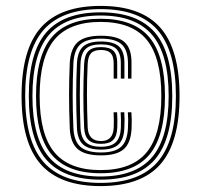

<svg xmlns="http://www.w3.org/2000/svg" viewBox="-20 -625 680 650"><path d="M320.5 5Q183 5 118 -68.8Q53 -142.5 53 -300Q53 -457.5 118 -531.2Q183 -605 320.5 -605Q458 -605 522.9 -531.2Q587.8 -457.5 587.8 -300Q587.8 -142.5 522.9 -68.8Q458 5 320.5 5ZM320.5 -5.8Q451.8 -5.8 513.6 -76.9Q575.5 -148 575.5 -300Q575.5 -452 513.6 -523.1Q451.8 -594.2 320.5 -594.2Q189 -594.2 127.1 -523.1Q65.2 -452 65.2 -300Q65.2 -148 127.1 -76.9Q189 -5.8 320.5 -5.8ZM320.5 -16.8Q195.2 -16.8 136.4 -85.1Q77.5 -153.5 77.5 -300Q77.5 -446.5 136.4 -514.9Q195.2 -583.2 320.5 -583.2Q445.5 -583.2 504.4 -514.9Q563.2 -446.5 563.2 -300Q563.2 -153.5 504.4 -85.1Q445.5 -16.8 320.5 -16.8ZM320.5 -27.5Q439.2 -27.5 495.1 -93.2Q551 -159 551 -300Q551 -441 495.1 -506.8Q439.2 -572.5 320.5 -572.5Q201.5 -572.5 145.6 -506.8Q89.8 -441 89.8 -300Q89.8 -159 145.6 -93.2Q201.5 -27.5 320.5 -27.5ZM320.5 -38.5Q207.8 -38.5 154.9 -101.5Q102 -164.5 102 -300Q102 -435.5 154.9 -498.5Q207.8 -561.5 320.5 -561.5Q433.2 -561.5 485.9 -498.5Q538.5 -435.5 538.5 -300Q538.5 -164.5 485.9 -101.5Q433.2 -38.5 320.5 -38.5ZM320.5 -49.2Q427 -49.2 476.6 -109.5Q526.2 -169.8 526.2 -300Q526.2 -430.2 476.6 -490.5Q427 -550.8 320.5 -550.8Q214 -550.8 164.1 -490.5Q114.2 -430.2 114.2 -300Q114.2 -169.8 164.1 -109.5Q214 -49.2 320.5 -49.2ZM322 -99Q268 -99 243.2 -120.2Q218.5 -141.5 216.2 -190.5Q213.8 -251.5 213.8 -303.6Q213.8 -355.8 216.2 -411.8Q219 -461.2 243.4 -482.6Q267.8 -504 321.5 -504Q376.8 -504 400.9 -483.1Q425 -462.2 425.2 -414Q425.2 -402.2 425.2 -388.1Q425.2 -374 425 -359H413.2Q413.5 -371.2 413.4 -385Q413.2 -398.8 413.2 -413.2Q412.5 -456.8 391.1 -475.5Q369.8 -494.2 321.5 -494.2Q273.8 -494.2 252.2 -475Q230.8 -455.8 228.5 -411Q226 -355.5 226 -303.6Q226 -251.8 228.5 -191.2Q230.5 -147.5 252.2 -128.1Q274 -108.8 322 -108.8Q369 -108.8 390.1 -128.1Q411.2 -147.5 413.2 -191.2Q414.8 -221.2 412.8 -245H424.8Q426.8 -223.2 425.5 -190.5Q423.2 -141.5 399.2 -120.2Q375.2 -99 322 -99ZM322 -118.5Q280.2 -118.5 261.2 -135.9Q242.2 -153.2 240.5 -192Q238 -252.2 238 -303.6Q238 -355 240.5 -410.2Q242.5 -450 261.2 -467.2Q280 -484.5 321.5 -484.5Q364 -484.5 382.4 -468Q400.8 -451.5 401.2 -413Q401.2 -399 401.2 -385.4Q401.2 -371.8 401.2 -359H389Q389.5 -382.8 389 -412.5Q388.5 -446 372.9 -460.4Q357.2 -474.8 321.5 -474.8Q286.2 -474.8 270.2 -459.6Q254.2 -444.5 252.5 -409.5Q250.2 -354.5 250.2 -303.6Q250.2 -252.8 252.5 -192.5Q254 -159 270.2 -143.6Q286.5 -128.2 322 -128.2Q356.5 -128.2 372.1 -143.6Q387.8 -159 389.2 -192.2Q390.2 -220.8 388.5 -245H400.8Q402.5 -220.2 401 -191.8Q399.5 -153.2 381.1 -135.9Q362.8 -118.5 322 -118.5ZM322 -138Q292.8 -138 279.4 -151.4Q266 -164.8 264.8 -193.5Q262.2 -253.2 262.2 -303.6Q262.2 -354 264.8 -408.8Q266.2 -439 279.4 -452.2Q292.5 -465.5 321.5 -465.5Q351 -465.5 363.9 -453.1Q376.8 -440.8 376.8 -412.2Q377.2 -384 376.8 -359H364.8Q365.2 -383.8 364.8 -411.5Q364.5 -435.2 354.4 -445.5Q344.2 -455.8 321.5 -455.8Q298.5 -455.8 288.1 -444.6Q277.8 -433.5 276.8 -408Q274.2 -353.5 274.4 -303.5Q274.5 -253.5 276.8 -194Q278.8 -147.5 322 -147.5Q363 -147.5 365 -193.2Q366 -218.8 364.5 -245H376.5Q378.2 -218.8 377 -192.8Q376 -164.5 363.1 -151.2Q350.2 -138 322 -138Z"/></svg>

Font: Big Shoulders Inline Text
Style: Regular
Weight: 400
Designer: Patric King
Foundry: XO Type Co
Version: Version 1.000